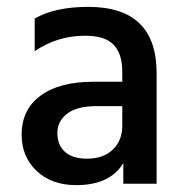

<svg xmlns="http://www.w3.org/2000/svg" viewBox="-20 -535 539 559"><path d="M233 -73Q281 -73 308.5 -99.5Q336 -126 336 -169V-226H260Q204 -226 175.5 -204Q147 -182 147 -148Q147 -113 169 -93Q191 -73 233 -73ZM339 -60Q300 4 202 4Q130 4 86.5 -37.5Q43 -79 43 -143Q43 -216 98 -256.5Q153 -297 252 -297H336V-326Q336 -378 311 -404.5Q286 -431 228 -431Q147 -431 81 -386V-481Q140 -515 237 -515Q436 -515 436 -322V0H339Z"/></svg>

Font: Hind Madurai Medium
Style: Regular
Weight: 500
Designer: Jyotish Sonowal
Foundry: Indian Type Foundry
Version: Version 1.001;PS 1.0;hotconv 1.0.86;makeotf.lib2.5.63406; tt